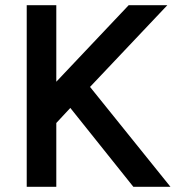

<svg xmlns="http://www.w3.org/2000/svg" viewBox="-20 -720 684 740"><path d="M83 0V-700H197V-405L476 -700H625L327 -385L637 0H494L251 -304L197 -246V0Z"/></svg>

Font: Figtree Light SemiBold
Style: Regular
Weight: 600
Version: Version 2.002